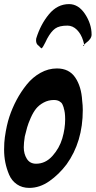

<svg xmlns="http://www.w3.org/2000/svg" viewBox="-32 -912 467 937"><path d="M415 -743Q415 -722 387 -702L378 -694Q380 -688 375 -688L373 -689L378 -694V-698L374 -713Q364 -746 343.5 -766.5Q323 -787 297 -787Q257 -787 237 -772.5Q217 -758 198 -723Q196 -718 189.5 -705.5Q183 -693 179 -686L172 -676Q170 -676 163 -682L159 -687Q158 -688 150 -694L152 -693Q144 -700 144 -716Q144 -721 145 -726V-725Q166 -793 207 -842.5Q248 -892 305 -892Q351 -892 383 -843.5Q415 -795 415 -743ZM369 -421Q372 -398 372 -375Q372 -220 293 -110Q256 -61 209 -28Q162 5 111 5Q76 5 50.5 -12.5Q25 -30 12.5 -59.5Q0 -89 -6 -119Q-12 -149 -12 -182Q-12 -217 -8 -245V-244Q0 -301 14 -343Q28 -385 49 -424.5Q70 -464 98.5 -499.5Q127 -535 165.5 -556.5Q204 -578 246 -578Q305 -578 335 -534Q365 -490 369 -421ZM144 -113Q190 -113 224 -151Q258 -189 272 -236.5Q286 -284 286 -330Q286 -365 279 -384L280 -383Q276 -396 272 -404Q268 -412 257.5 -418Q247 -424 231 -424Q204 -424 181 -411.5Q158 -399 144 -381.5Q130 -364 118 -337Q106 -310 100.5 -290.5Q95 -271 89 -246Q84 -214 84 -193Q84 -161 99 -137Q114 -113 144 -113Z"/></svg>

Font: Bangerz Fix
Style: Regular
Weight: 400
Designer: vernon adams
Foundry: Vernon Adams
Version: Version 2.10;December 28, 2023;FontCreator 13.0.0.2683 64-bi